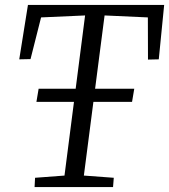

<svg xmlns="http://www.w3.org/2000/svg" viewBox="-20 -763 690 783"><path d="M121 0 123 -38 243 -47 327 -700 147.5 -692 104.5 -522 58.5 -521 94 -743H649.5L627.5 -521L583.5 -520L583 -692L406.5 -700L322 -47L444 -38L441 0ZM128.5 -347.5 137.5 -401H527.5L518.5 -347.5Z"/></svg>

Font: Merriweather Light
Style: Italic
Weight: 300
Italic angle: -7.8°
Designer: Eben Sorkin
Foundry: Eben Sorkin
Version: Version 2.101